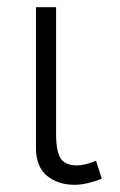

<svg xmlns="http://www.w3.org/2000/svg" viewBox="-20 -500 333 534"><path d="M187 14Q141.5 14 110.8 -11Q80 -36 80 -90V-480H136V-128Q136 -78.5 148.8 -59.2Q161.5 -40 195 -40Q216 -40 247 -53L263 -3Q244.5 4.5 224.8 9.2Q205 14 187 14Z"/></svg>

Font: Geologica Thin
Style: Regular
Weight: 100
Designer: Sindre Bremnes, Frode Helland
Foundry: Monokrom Skriftforlag AS
Version: Version 1.010; ttfautohint (v1.8.4.7-5d5b);gftools[0.9.28]